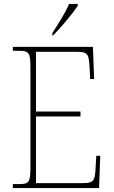

<svg xmlns="http://www.w3.org/2000/svg" viewBox="-20 -951 575 971"><path d="M245 -784V-771H248C288 -811 350 -886 373 -921V-931H329C311 -886 274 -830 245 -784ZM45 0H481L487 -163H467L463 -94C459 -37 454 -25 398 -25H162V-362H387V-387H162V-689H366C424 -689 429 -678 433 -613L436 -551H456L450 -714H45V-694H78C128 -694 134 -683 134 -606V-108C134 -31 128 -20 78 -20H45Z"/></svg>

Font: Noto Serif Tamil SemiCondensed Thin
Style: Regular
Weight: 100
Width: 4
Designer: Indian Type Foundry, Tom Grace, and the Monotype Design Team
Foundry: Monotype Imaging Inc.
Version: Version 2.004